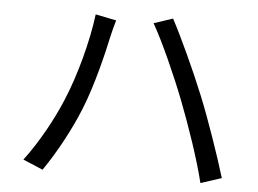

<svg xmlns="http://www.w3.org/2000/svg" viewBox="-50 -763 1100 818"><g transform="rotate(5 500.0 -354.0)"><path d="M229 -317C195 -234 138 -128 75 -45L160 -9C216 -90 271 -192 308 -284C350 -387 385 -535 398 -597C403 -618 410 -648 417 -670L328 -688C314 -573 273 -421 229 -317ZM722 -355C763 -249 810 -113 835 -11L924 -40C897 -130 844 -284 804 -382C761 -488 697 -626 658 -699L577 -672C620 -597 682 -458 722 -355Z"/></g></svg>

Font: Noto Sans HK
Style: Regular
Weight: 400
Designer: Ryoko NISHIZUKA 西塚涼子 (kana, bopomofo & ideographs); Paul D. Hunt (Latin, Greek & Cyrillic); Sandoll Communications 산돌커뮤니
Foundry: Adobe
Version: Version 2.004;hotconv 1.0.118;makeotfexe 2.5.65603